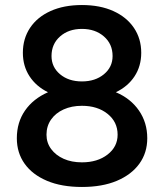

<svg xmlns="http://www.w3.org/2000/svg" viewBox="-20 -732 653 764"><path d="M306 12Q225 12 167 -12.5Q109 -37 78 -80.5Q47 -124 47 -182Q47 -245 79.5 -292Q112 -339 171 -365Q124 -388 97.5 -428.5Q71 -469 71 -522Q71 -578 99.5 -621Q128 -664 181 -688Q234 -712 306 -712Q378 -712 431 -688Q484 -664 513 -621Q542 -578 542 -522Q542 -469 515.5 -428.5Q489 -388 441 -365Q500 -340 533 -292Q566 -244 566 -182Q566 -124 534.5 -80.5Q503 -37 445 -12.5Q387 12 306 12ZM306 -86Q368 -86 408 -117Q448 -148 448 -196Q448 -247 408 -279Q368 -311 306 -311Q265 -311 233 -296.5Q201 -282 183 -256Q165 -230 165 -196Q165 -164 183.5 -139Q202 -114 233.5 -100Q265 -86 306 -86ZM306 -408Q359 -408 393.5 -436.5Q428 -465 428 -509Q428 -557 393.5 -587Q359 -617 306 -617Q253 -617 219 -587Q185 -557 185 -509Q185 -465 219 -436.5Q253 -408 306 -408Z"/></svg>

Font: Figtree Light SemiBold
Style: Regular
Weight: 600
Version: Version 2.002